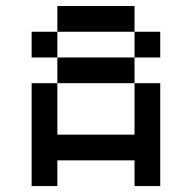

<svg xmlns="http://www.w3.org/2000/svg" viewBox="-20 -628 648 648"><path d="M434 -347.2H173.6V-434H434ZM434 -520.8H520.8V-434H434ZM173.6 -434H86.8V-520.8H173.6ZM434 -607.6V-520.8H173.6V-607.6ZM434 -347.2H520.8V0H434V-86.8H173.6V0H86.8V-347.2H173.6V-173.6H434Z"/></svg>

Font: 8-bit Operator+ 8
Style: Regular
Weight: 400
Designer: GrandChaos9000
Version: Version 1.3.0 - August 1, 2014